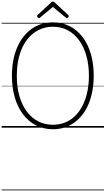

<svg xmlns="http://www.w3.org/2000/svg" viewBox="-20 -1542 1276 2319"><path d="M620 19Q508 19 417 -27Q326 -73 260.5 -158Q195 -243 159.5 -362Q124 -481 124 -627Q124 -725 140 -810Q156 -895 186.5 -967Q217 -1039 260.5 -1095Q304 -1151 359 -1191Q414 -1231 479.5 -1251.5Q545 -1272 620 -1272Q731 -1272 821.5 -1226Q912 -1180 977 -1095Q1042 -1010 1077 -891.5Q1112 -773 1112 -627Q1112 -530 1096 -444.5Q1080 -359 1050 -286.5Q1020 -214 976.5 -158Q933 -102 878 -62Q823 -22 758 -1.5Q693 19 620 19ZM620 -35Q684 -35 741.5 -53.5Q799 -72 847.5 -108Q896 -144 934 -196Q972 -248 998.5 -313.5Q1025 -379 1039.5 -458Q1054 -537 1054 -627Q1054 -762 1022.5 -871Q991 -980 933.5 -1058Q876 -1136 796.5 -1177.5Q717 -1219 620 -1219Q554 -1219 496.5 -1200Q439 -1181 390.5 -1145Q342 -1109 303.5 -1058Q265 -1007 238 -940.5Q211 -874 197 -795.5Q183 -717 183 -627Q183 -492 214 -383Q245 -274 303 -196Q361 -118 441.5 -76.5Q522 -35 620 -35ZM451 -1324Q443 -1324 435.5 -1332Q428 -1340 428 -1348Q428 -1351 429 -1354Q430 -1357 434 -1361L594 -1509Q599 -1515 604.5 -1518.5Q610 -1522 619 -1522Q628 -1522 633 -1518.5Q638 -1515 644 -1509L805 -1360Q808 -1357 809 -1353.5Q810 -1350 810 -1347Q810 -1339 802.5 -1331.5Q795 -1324 787 -1324Q782 -1324 778.5 -1326.5Q775 -1329 770 -1333L619 -1458L468 -1333Q463 -1329 459.5 -1326.5Q456 -1324 451 -1324ZM0 747H1236V757H0ZM0 -20H1236V0H0ZM0 -505H1236V-500H0ZM0 -1267H1236V-1257H0Z"/></svg>

Font: Playwrite VN Guides
Style: Regular
Weight: 400
Designer: Veronika Burian, José Scaglione
Foundry: TypeTogether
Version: Version 1.003